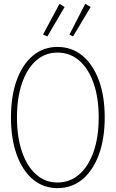

<svg xmlns="http://www.w3.org/2000/svg" viewBox="-20 -972 602 1000"><path d="M279.3 7.8Q205.6 7.8 151.1 -38.1Q96.7 -84 66.9 -166.7Q37.1 -249.5 37.1 -360.4Q37.1 -471.2 66.9 -553.7Q96.7 -636.2 151.1 -681.9Q205.6 -727.5 279.3 -727.5Q354.5 -727.5 409.7 -681.6Q464.8 -635.7 495.1 -553.2Q525.4 -470.7 525.4 -360.4Q525.4 -250 495.1 -167.2Q464.8 -84.5 409.7 -38.3Q354.5 7.8 279.3 7.8ZM279.3 -21.5Q344.7 -21.5 393.1 -64Q441.4 -106.4 467.8 -182.6Q494.1 -258.8 494.1 -360.4Q494.1 -461.9 467.8 -537.8Q441.4 -613.8 393.1 -656Q344.7 -698.2 279.3 -698.2Q214.8 -698.2 167.5 -656Q120.1 -613.8 94.2 -537.6Q68.4 -461.4 68.4 -360.4Q68.4 -258.8 94.2 -182.6Q120.1 -106.4 167.5 -64Q214.8 -21.5 279.3 -21.5ZM226.6 -782.2 204.1 -792 290 -952.1 316.4 -935.5ZM360.4 -782.2 341.8 -792 423.8 -952.1 452.1 -935.5Z"/></svg>

Font: Reddit Mono ExtraLight
Style: Regular
Weight: 250
Monospace: yes
Designer: Stephen Hutchings
Foundry: Reddit
Version: Version 1.014